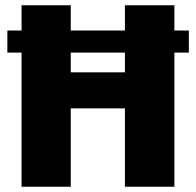

<svg xmlns="http://www.w3.org/2000/svg" viewBox="-20 -710 745 730"><path d="M698 -594H643V-690H455V-594H249V-690H62V-594H8V-510H62V0H249V-298H455V0H643V-510H698ZM455 -435H249V-510H455Z"/></svg>

Font: Exo 2 Extra Bold
Style: Regular
Weight: 800
Designer: Natanael Gama
Version: Version 1.001;PS 001.001;hotconv 1.0.88;makeotf.lib2.5.64775